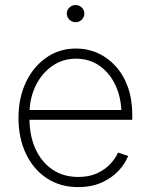

<svg xmlns="http://www.w3.org/2000/svg" viewBox="-20 -745 606 776"><path d="M296.4 11.2Q223.1 11.2 168.7 -24.9Q114.3 -61 84.5 -124.3Q54.7 -187.5 54.7 -268.6Q54.7 -349.1 84.7 -412.4Q114.7 -475.6 167.2 -512.2Q219.7 -548.8 287.1 -548.8Q334.5 -548.8 375.5 -530.3Q416.5 -511.7 448 -476.8Q479.5 -441.9 497.1 -392.3Q514.6 -342.8 514.6 -280.3V-260.7H81.5V-300.3H490.7L470.7 -285.2Q470.7 -348.1 447.5 -398.7Q424.3 -449.2 383.1 -478.5Q341.8 -507.8 287.1 -507.8Q232.9 -507.8 190.4 -477.8Q147.9 -447.8 123.5 -397Q99.1 -346.2 99.1 -282.7V-265.6Q99.1 -197.8 122.8 -144.5Q146.5 -91.3 190.9 -60.5Q235.4 -29.8 296.4 -29.8Q340.3 -29.8 372.6 -44.7Q404.8 -59.6 426 -82.5Q447.3 -105.5 457 -128.4L498 -114.7Q486.3 -84 459.2 -54.9Q432.1 -25.9 391.1 -7.3Q350.1 11.2 296.4 11.2ZM285.2 -655.3Q271 -655.3 260.5 -665.5Q250 -675.8 250 -689.9Q250 -704.6 260.5 -714.6Q271 -724.6 285.2 -724.6Q300.3 -724.6 310.5 -714.6Q320.8 -704.6 320.8 -689.9Q320.8 -675.8 310.5 -665.5Q300.3 -655.3 285.2 -655.3Z"/></svg>

Font: Inter 17pt ExtraLight
Style: Regular
Weight: 250
Version: Version 4.001;git-66647c0bb